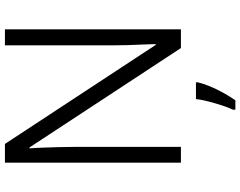

<svg xmlns="http://www.w3.org/2000/svg" viewBox="-118 -636 975 779"><g transform="rotate(-90 369.5 -246.5)"><path d="M640 0H564L161 -614H157Q159 -589 160 -559.5Q161 -530 162 -498.5Q163 -467 163 -433V0H99V-714H175L577 -102H580Q580 -121 578.5 -151Q577 -181 576 -215Q575 -249 575 -278V-714H640ZM425 69Q420 90 409 117Q398 144 383 171Q368 198 352 221H314V211Q322 195 331 167.5Q340 140 347.5 111Q355 82 357 61H425Z"/></g></svg>

Font: Noto Sans Syriac Eastern Light
Style: Regular
Weight: 300
Designer: Patrick Giasson and the Monotype Design Team
Foundry: Monotype Imaging Inc.
Version: Version 3.001